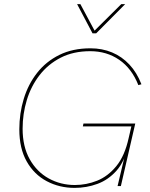

<svg xmlns="http://www.w3.org/2000/svg" viewBox="-20 -905 729 934"><path d="M343 9Q269 9 207.5 -23.5Q146 -56 110 -119.5Q74 -183 74 -276Q74 -353 95.5 -424Q117 -495 160.5 -550.5Q204 -606 269 -638Q334 -670 420 -670Q477 -670 525 -650Q573 -630 609.5 -591Q646 -552 668 -495L653 -491Q621 -572 560 -614Q499 -656 419 -656Q337 -656 275.5 -624.5Q214 -593 172.5 -539.5Q131 -486 110.5 -418.5Q90 -351 90 -279Q90 -192 124.5 -130.5Q159 -69 217 -37Q275 -5 344 -5Q400 -5 452.5 -26Q505 -47 546 -97Q587 -147 606 -234L619 -290H383L386 -304H638L568 0H552L596 -186L604 -199Q587 -120 547 -75Q507 -30 454 -10.5Q401 9 343 9ZM430 -743 355 -885H371L440 -756L570 -885H589L448 -743Z"/></svg>

Font: Work Sans Thin
Style: Italic
Weight: 250
Italic angle: -13°
Designer: Wei Huang
Foundry: Wei Huang
Version: Version 2.012